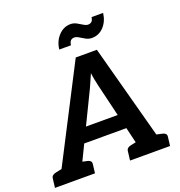

<svg xmlns="http://www.w3.org/2000/svg" viewBox="-182 -1068 1130 1204"><g transform="rotate(-20 383.5 -466.0)"><path d="M8 0 381 -724H522L717 0H610Q592 0 581.5 -9Q571 -18 568 -31L453 -512Q449 -531 444.5 -552Q440 -573 437 -599Q426 -573 416.5 -552.5Q407 -532 398 -511L165 -31Q160 -19 146.5 -9.5Q133 0 116 0ZM97 0 105 -67H197L189 0ZM211 -199 240 -295H553L558 -199ZM526 0 534 -67H632L624 0ZM-21 0 -14 -58Q-13 -72 -4.5 -79Q4 -86 19 -89L77 -101L78 0ZM147 0 172 -101 228 -89Q241 -86 248 -79Q255 -72 253 -58L246 0ZM480 0 487 -58Q488 -72 496.5 -79Q505 -86 520 -89L579 -101V0ZM648 0 673 -101 729 -89Q742 -86 749 -79Q756 -72 754 -58L747 0ZM525 -891Q539 -891 548.5 -899Q558 -907 561 -928H638Q631 -873 598.5 -838.5Q566 -804 519 -804Q498 -804 479 -814.5Q460 -825 444 -835Q428 -845 415 -845Q400 -845 391 -836.5Q382 -828 379 -806H301Q307 -860 341 -896Q375 -932 421 -932Q442 -932 461 -921.5Q480 -911 496 -901Q512 -891 525 -891Z"/></g></svg>

Font: Aleo
Style: Bold Italic
Weight: 700
Italic angle: -7°
Version: Version 2.001;gftools[0.9.29]